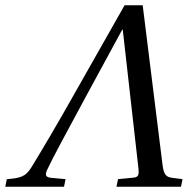

<svg xmlns="http://www.w3.org/2000/svg" viewBox="-42 -712 716 732"><path d="M-22 0H202L208 -29L153 -34C135 -36 127 -42 138 -65C159 -110 205 -195 285 -343L424 -599H426L486 -68C488 -49 487 -37 469 -35L408 -29L402 0H648L654 -29L615 -34C592 -37 583 -45 578 -81L502 -692H433L238 -348C183 -250 116 -136 77 -73C56 -39 37 -33 -16 -29Z"/></svg>

Font: Heuristica
Style: Italic
Weight: 400
Italic angle: -13°
Version: Version 1.0.1